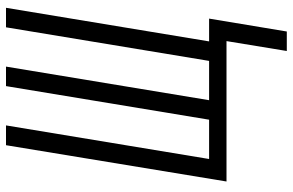

<svg xmlns="http://www.w3.org/2000/svg" viewBox="-188 -587 976 640"><g transform="rotate(-90 300.0 -267.0)"><path d="M450 201 483 0H15L136 -735H202L90 -58H221L333 -735H398L286 -58H417L529 -735H594L482 -58H558L515 201Z"/></g></svg>

Font: Iosevka SS04 Lt Ex Obl
Style: Regular
Weight: 300
Width: 7
Italic angle: -9°
Monospace: yes
Designer: Belleve Invis
Foundry: Belleve Invis
Version: Version 19.0.0; ttfautohint (v1.8.4)